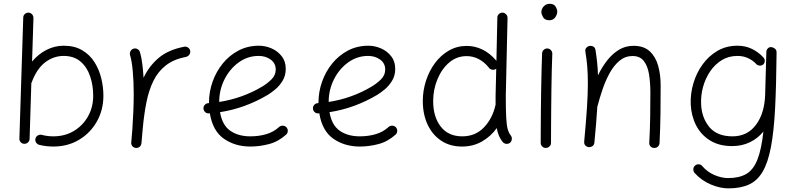

<svg xmlns="http://www.w3.org/2000/svg" viewBox="-20 -759 4242 1020"><path d="M131.3 -691.9Q142.6 -691.4 150.1 -683.1Q157.7 -674.8 157.7 -663.6L150.4 -432.1Q184.1 -472.2 227.3 -494.1Q270.5 -516.1 317.9 -516.1Q376.5 -516.1 417 -491.9Q457.5 -467.8 482.2 -428.5Q506.8 -389.2 518.1 -342.5Q529.3 -295.9 529.3 -251Q529.3 -174.8 494.6 -113.5Q460 -52.2 399.9 -16.4Q339.8 19.5 263.7 19.5Q223.6 19.5 188 10.3Q177.2 7.3 171.4 -2.4Q165.5 -12.2 168.5 -22.9Q170.9 -33.7 181.2 -39.6Q191.4 -45.4 202.1 -42.5Q231.4 -34.7 263.7 -34.7Q324.7 -34.7 372.3 -63.2Q419.9 -91.8 447.5 -140.6Q475.1 -189.5 475.1 -250Q475.1 -305.7 458.7 -354Q442.4 -402.3 407.7 -432.1Q373 -461.9 317.9 -461.9Q265.6 -461.9 221.4 -429Q177.2 -396 150.4 -326.7Q149.4 -322.3 146.5 -318.4L137.2 -21Q136.7 -9.8 128.4 -2.2Q120.1 5.4 108.9 4.9Q97.7 4.9 90.1 -3.4Q82.5 -11.7 83 -22.9L103.5 -665.5Q103.5 -676.8 111.8 -684.3Q120.1 -691.9 131.3 -691.9Z M701.2 26.9Q697.8 26.4 694.8 25.4Q694.3 25.4 693.8 24.9Q693.8 24.9 693.4 24.9Q680.7 19.5 677.7 6.3Q677.7 5.9 677.2 4.9Q677.2 4.9 677.2 4.4Q676.8 1 677.2 -2.9Q677.2 -4.9 677.7 -7.3Q679.2 -23.4 680.4 -39.6Q681.6 -55.7 683.1 -71.8Q686 -115.2 688.2 -163.6Q690.4 -211.9 690.4 -259.8Q690.4 -322.8 685.5 -378.7Q680.7 -434.6 670.9 -466.3Q668 -477.1 673.3 -487.1Q678.7 -497.1 689.5 -500.5Q700.2 -503.9 710.2 -498.3Q720.2 -492.7 723.6 -481.9Q731.4 -455.6 735.8 -420.7Q740.2 -385.7 742.7 -345.7Q771.5 -407.7 822.8 -451.2Q874 -494.6 958.5 -510.7Q969.2 -513.2 978.8 -506.6Q988.3 -500 990.2 -489.3Q992.7 -478.5 986.1 -469Q979.5 -459.5 968.8 -457Q902.8 -444.3 861.1 -411.6Q819.3 -378.9 794.9 -329.1Q770.5 -279.3 757.8 -215.1Q745.1 -150.9 738.3 -75.7Q735.4 -33.7 731.4 2.9Q731 6.3 729.5 9.8Q729.5 9.8 729.5 9.8Q729.5 10.7 729 11.2Q723.6 23.4 710.4 26.4Q710 26.4 709 26.4Q709 26.4 709 26.9Q705.1 27.3 701.2 26.9Z M1500 -43.9Q1459 -6.8 1409.4 6.3Q1359.9 19.5 1310.1 19.5Q1229 19.5 1169.4 -22Q1109.9 -63.5 1094.7 -157.2Q1092.3 -156.7 1089.8 -156.7Q1078.6 -155.8 1070.3 -163.1Q1062 -170.4 1061 -181.6Q1060.1 -192.9 1067.4 -201.4Q1074.7 -210 1085.9 -210.9Q1088.4 -210.9 1090.3 -211.4Q1090.3 -212.9 1090.3 -214.8Q1090.3 -270.5 1109.1 -324.2Q1127.9 -377.9 1163.1 -421.4Q1198.2 -464.8 1247.1 -490.5Q1295.9 -516.1 1355.5 -516.1Q1389.6 -516.1 1422.4 -502Q1455.1 -487.8 1476.6 -460.4Q1498 -433.1 1498 -393.1Q1498 -357.4 1481.4 -330.1Q1464.8 -302.7 1442.1 -283.9Q1419.4 -265.1 1401.4 -254.4Q1281.7 -183.6 1148.9 -163.1Q1160.6 -94.2 1203.1 -64.5Q1245.6 -34.7 1310.1 -34.7Q1355 -34.7 1394.3 -46.1Q1433.6 -57.6 1462.9 -84.5Q1471.2 -91.8 1482.7 -91.3Q1494.1 -90.8 1502 -82.5Q1509.3 -74.2 1508.8 -62.7Q1508.3 -51.3 1500 -43.9ZM1354.5 -461.9Q1295.4 -461.9 1247.8 -427.2Q1200.2 -392.6 1172.4 -336.9Q1144.5 -281.2 1144.5 -217.3Q1268.1 -236.8 1371.6 -298.3Q1400.4 -315.4 1422.6 -337.6Q1444.8 -359.9 1444.8 -389.6Q1444.8 -422.9 1418 -442.4Q1391.1 -461.9 1354.5 -461.9Z M2081.5 -43.9Q2040.5 -6.8 1991 6.3Q1941.4 19.5 1891.6 19.5Q1810.5 19.5 1751 -22Q1691.4 -63.5 1676.3 -157.2Q1673.8 -156.7 1671.4 -156.7Q1660.2 -155.8 1651.9 -163.1Q1643.6 -170.4 1642.6 -181.6Q1641.6 -192.9 1648.9 -201.4Q1656.2 -210 1667.5 -210.9Q1669.9 -210.9 1671.9 -211.4Q1671.9 -212.9 1671.9 -214.8Q1671.9 -270.5 1690.7 -324.2Q1709.5 -377.9 1744.6 -421.4Q1779.8 -464.8 1828.6 -490.5Q1877.4 -516.1 1937 -516.1Q1971.2 -516.1 2003.9 -502Q2036.6 -487.8 2058.1 -460.4Q2079.6 -433.1 2079.6 -393.1Q2079.6 -357.4 2063 -330.1Q2046.4 -302.7 2023.7 -283.9Q2001 -265.1 1982.9 -254.4Q1863.3 -183.6 1730.5 -163.1Q1742.2 -94.2 1784.7 -64.5Q1827.1 -34.7 1891.6 -34.7Q1936.5 -34.7 1975.8 -46.1Q2015.1 -57.6 2044.4 -84.5Q2052.7 -91.8 2064.2 -91.3Q2075.7 -90.8 2083.5 -82.5Q2090.8 -74.2 2090.3 -62.7Q2089.8 -51.3 2081.5 -43.9ZM1936 -461.9Q1877 -461.9 1829.3 -427.2Q1781.7 -392.6 1753.9 -336.9Q1726.1 -281.2 1726.1 -217.3Q1849.6 -236.8 1953.1 -298.3Q1981.9 -315.4 2004.2 -337.6Q2026.4 -359.9 2026.4 -389.6Q2026.4 -422.9 1999.5 -442.4Q1972.7 -461.9 1936 -461.9Z M2460 -515.1Q2502.9 -515.1 2543.2 -495.6Q2583.5 -476.1 2617.2 -436L2622.1 -665Q2622.1 -676.3 2630.1 -684.1Q2638.2 -691.9 2649.4 -691.9Q2660.6 -691.4 2668.5 -683.3Q2676.3 -675.3 2676.3 -664.1L2667 -249.5Q2667 -176.3 2669.2 -135Q2671.4 -93.8 2677.2 -73Q2683.1 -52.2 2693.4 -39.6Q2700.2 -30.8 2699 -19.3Q2697.8 -7.8 2689.5 -0.5Q2680.7 6.3 2669.2 5.1Q2657.7 3.9 2650.4 -4.9Q2626.5 -33.7 2619.1 -78.6Q2587.9 -34.7 2540.8 -7.6Q2493.7 19.5 2434.6 19.5Q2370.1 19.5 2323.2 -12Q2276.4 -43.5 2251.2 -98.1Q2226.1 -152.8 2226.1 -222.7Q2226.1 -276.9 2242.7 -328.9Q2259.3 -380.9 2290 -422.9Q2320.8 -464.8 2364 -490Q2407.2 -515.1 2460 -515.1ZM2281.2 -222.2Q2281.2 -138.2 2321.5 -86.4Q2361.8 -34.7 2435.5 -34.7Q2505.9 -34.7 2551.3 -82.5Q2596.7 -130.4 2612.3 -201.2L2612.8 -203.1Q2612.8 -213.4 2612.8 -225.3Q2612.8 -237.3 2612.8 -250L2616.2 -394Q2614.7 -393.1 2613.3 -392.1Q2604 -386.2 2592.5 -389.2Q2581.1 -392.1 2575.7 -401.4Q2550.8 -431.6 2521 -446.3Q2491.2 -460.9 2459.5 -460.9Q2405.8 -460.9 2365.7 -426.3Q2325.7 -391.6 2303.5 -336.9Q2281.2 -282.2 2281.2 -222.2Z M2856 -694.8Q2856 -711.9 2868.7 -725.3Q2881.3 -738.8 2900.9 -738.8Q2922.4 -738.8 2931.4 -724.1Q2940.4 -709.5 2940.4 -698.2Q2940.4 -681.6 2929.4 -666.5Q2918.5 -651.4 2898.4 -651.4Q2874.5 -651.4 2865.2 -667.5Q2856 -683.6 2856 -694.8ZM2888.2 -501.5Q2899.4 -501 2907 -492.4Q2914.6 -483.9 2914.1 -472.7Q2912.6 -438.5 2911.4 -390.1Q2910.2 -341.8 2909.4 -286.9Q2908.7 -231.9 2908.2 -177.7Q2907.7 -123.5 2907.5 -77.1Q2907.2 -30.8 2907.2 0Q2907.2 11.2 2898.9 19Q2890.6 26.9 2879.4 26.9Q2868.2 26.9 2860.4 19Q2852.5 11.2 2852.5 0Q2852.5 -30.8 2852.8 -77.4Q2853 -124 2853.5 -178.2Q2854 -232.4 2855 -287.6Q2856 -342.8 2857.2 -391.8Q2858.4 -440.9 2859.9 -475.6Q2860.4 -486.8 2868.7 -494.4Q2877 -502 2888.2 -501.5Z M3083.5 -6.8Q3093.3 -111.3 3098.1 -185.1Q3103 -258.8 3103 -315.9Q3103 -363.8 3099.9 -403.8Q3096.7 -443.8 3089.8 -484.4Q3087.9 -497.1 3094.2 -504.6Q3100.6 -512.2 3109.9 -514.6Q3120.6 -517.1 3131.1 -512Q3141.6 -506.8 3143.6 -493.2Q3148.9 -460 3152.3 -427.2Q3155.8 -394.5 3156.7 -358.9Q3177.7 -401.9 3205.1 -437.3Q3232.4 -472.7 3267.3 -494.1Q3302.2 -515.6 3345.7 -515.6Q3400.4 -515.6 3431.9 -486.3Q3463.4 -457 3476.6 -409.2Q3489.7 -361.3 3489.7 -306.2Q3489.7 -231 3488.8 -156Q3487.8 -81.1 3483.9 0.5Q3483.4 10.7 3476.1 18.8Q3468.8 26.9 3456.1 26.9Q3442.9 26.9 3435.8 18.8Q3428.7 10.7 3429.2 0Q3433.1 -73.7 3434.1 -137.7Q3435.1 -201.7 3435.1 -266.6Q3435.1 -319.8 3428 -364Q3420.9 -408.2 3400.4 -434.8Q3379.9 -461.4 3340.3 -461.4Q3301.8 -461.4 3272 -437Q3242.2 -412.6 3220 -372.8Q3197.8 -333 3181.6 -285.9Q3165.5 -238.8 3153.8 -193.8L3153.3 -192.4Q3150.9 -151.9 3147 -104.7Q3143.1 -57.6 3137.7 -1.5Q3136.2 11.7 3127 17.6Q3117.7 23.4 3107.4 22.5Q3097.7 21.5 3090.1 14.2Q3082.5 6.8 3083.5 -6.8Z M3871.6 -34.7Q3950.7 -34.7 3996.3 -96.2Q4042 -157.7 4044.9 -257.3L4051.3 -484.9Q4051.8 -493.7 4057.1 -499.5Q4064.5 -509.3 4076.2 -508.8Q4079.1 -508.8 4082 -507.8Q4085.4 -507.3 4088.9 -505.4Q4105.5 -498 4105.5 -481.9V-481Q4105.5 -480 4105.5 -478V-476.1Q4104 -306.2 4097.7 -183.3Q4091.3 -60.5 4075.7 21.7Q4060.1 104 4032 152.3Q4003.9 200.7 3959.2 221.2Q3914.6 241.7 3850.1 241.7Q3804.7 241.7 3755.9 220.9Q3707 200.2 3670.4 160.2Q3663.1 151.9 3663.3 140.4Q3663.6 128.9 3671.4 121.6Q3679.7 113.3 3691.7 113.8Q3703.6 114.3 3710 122.6Q3738.3 155.3 3775.9 171.1Q3813.5 187 3848.6 187Q3906.7 187 3944.3 165.3Q3981.9 143.6 4003.4 89.8Q4024.9 36.1 4035.6 -60.1Q4005.9 -23.9 3963.9 -3.4Q3921.9 17.1 3869.1 17.1Q3799.8 17.1 3751.5 -13.2Q3703.1 -43.5 3677.5 -94.2Q3651.9 -145 3649.4 -206.5Q3647.5 -261.7 3663.6 -316.4Q3679.7 -371.1 3712.2 -416.3Q3744.6 -461.4 3791.5 -488.8Q3838.4 -516.1 3897.5 -516.1Q3940.9 -516.1 3976.1 -498.5Q4011.2 -481 4036.6 -452.6Q4043.9 -444.3 4042.7 -432.9Q4041.5 -421.4 4032.7 -415Q4023.9 -408.7 4012.5 -410.9Q4001 -413.1 3994.6 -421.9Q3979.5 -438 3954.3 -450Q3929.2 -461.9 3897.5 -461.9Q3850.6 -461.9 3814 -439.2Q3777.3 -416.5 3752.2 -379.2Q3727.1 -341.8 3714.8 -296.6Q3702.6 -251.5 3704.6 -206.1Q3707.5 -133.8 3748.3 -84.2Q3789.1 -34.7 3871.6 -34.7Z"/></svg>

Font: Mikhak Light
Style: Regular
Weight: 300
Designer: Amin Abedi
Version: Version 3.3